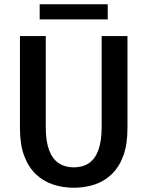

<svg xmlns="http://www.w3.org/2000/svg" viewBox="-20 -869 690 900"><path d="M326 11Q274.5 11 229 -4Q183.5 -19 148.5 -52Q113.5 -85 93.5 -138.2Q73.5 -191.5 73.5 -268V-700H194.5V-273.5Q194.5 -207 210.2 -165.2Q226 -123.5 255.5 -104Q285 -84.5 326 -84.5Q367.5 -84.5 396.5 -104Q425.5 -123.5 441 -165.2Q456.5 -207 456.5 -273.5V-700H577.5V-268Q577.5 -191.5 557.8 -138.2Q538 -85 503.2 -52Q468.5 -19 423.2 -4Q378 11 326 11ZM166 -778V-849H485V-778Z"/></svg>

Font: Trispace Thin Medium
Style: Regular
Weight: 500
Version: Version 1.210